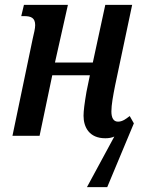

<svg xmlns="http://www.w3.org/2000/svg" viewBox="-20 -556 589 786"><path d="M336 210H419L528 -51L511 -81C492 -66 479 -58 463 -58C445 -58 436 -73 436 -100C436 -127 443 -164 451 -205L521 -536H411L360 -300H205L258 -536H78L67 -490H79C107 -490 124 -483 124 -453C124 -439 119 -420 114 -398L31 0H142L194 -248H348L334 -180C326 -133 322 -102 322 -82C322 -36 345 10 411 10C425 10 437 8 448 3Z"/></svg>

Font: Noto Serif Condensed Semi
Style: Italic
Weight: 600
Width: 3
Italic angle: -12°
Designer: Monotype Design Team
Foundry: Monotype Imaging Inc.
Version: Version 1.901